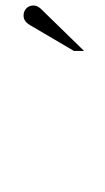

<svg xmlns="http://www.w3.org/2000/svg" viewBox="-20 -681 384 701"><path d="M205 0ZM250 -495 90 -589C77 -597 66 -607 66 -624C66 -645 81 -661 102 -661C113 -661 123 -655 130 -648L287 -495Z"/></svg>

Font: Open Baskerville 0.0.53
Style: Normal
Weight: 400
Designer: Isaac Moore, James Puckett, Rob Mientjes
Foundry: The Open Baskerville Project
Version: 0.0.53 (g939f078)